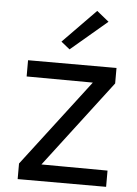

<svg xmlns="http://www.w3.org/2000/svg" viewBox="-61 -978 730 1025"><g transform="rotate(5 304.0 -466.0)"><path d="M73 0V-83.5L454.5 -583V-548L73 -550V-637H547V-554L182 -75L177 -89L547 -87V0ZM288.5 -714 242 -751.5 418 -931.5 483 -879Z"/></g></svg>

Font: Karla Medium
Style: Regular
Weight: 500
Designer: Jonathan Pinhorn
Version: Version 2.001